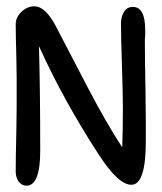

<svg xmlns="http://www.w3.org/2000/svg" viewBox="-20 -591 514 611"><path d="M64 0Q49 0 38 -15Q30 -29 30 -45Q30 -67 30.5 -99Q31 -131 32 -174Q33 -217 33 -249Q33 -281 33 -303Q33 -320 33 -347Q33 -374 32 -409Q31 -444 30.5 -470.5Q30 -497 30 -514Q30 -536 48.5 -553.5Q67 -571 89 -571Q124 -571 157 -509L259 -313Q318 -200 369 -122Q370 -149 370.5 -181Q371 -213 371 -250Q371 -294 368 -384Q365 -473 365 -517Q365 -537 374.5 -553Q384 -569 403 -569Q442 -569 442 -496V-477Q441 -471 441 -467Q441 -463 441 -461Q441 -435 441.5 -395.5Q442 -356 443 -302Q444 -248 444 -208Q444 -168 444 -141Q444 -3 398 -3Q356 -3 293 -101Q183 -270 104 -444Q106 -372 107 -289.5Q108 -207 108 -111Q108 0 64 0Z"/></svg>

Font: Dongol
Style: Regular
Weight: 400
Designer: Abdo Mohamed and Ibrahim Hamdi
Foundry: Protype Foundry
Version: Version 1.000;hotconv 1.0.109;makeotfexe 2.5.65596